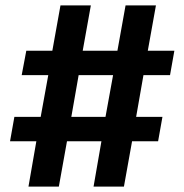

<svg xmlns="http://www.w3.org/2000/svg" viewBox="-20 -688 680 708"><path d="M437 0H325L354 -167H227L197 0H85L114 -167H17L33 -257H130L158 -411H60L77 -501H173L203 -668H315L285 -501H413L443 -668H555L525 -501H623L607 -411H509L482 -257H579L563 -167H467ZM369 -257 397 -411H270L243 -257Z"/></svg>

Font: Gantari
Style: Bold
Weight: 700
Designer: Anugrah Pasau
Foundry: Lafontype
Version: Version 1.000